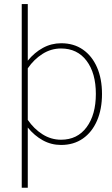

<svg xmlns="http://www.w3.org/2000/svg" viewBox="-20 -698 545 931"><path d="M474.6 -242.2Q474.6 -168.5 450.4 -112.8Q426.3 -57.1 381.8 -26.1Q337.4 4.9 276.4 4.9Q228.5 4.9 187.7 -17.6Q147 -40 114.7 -79.6V212.4H85.4V-678.2H114.7V-403.8Q147 -443.4 188 -465.8Q229 -488.3 276.9 -488.3Q337.9 -488.3 382.1 -457.5Q426.3 -426.8 450.4 -371.6Q474.6 -316.4 474.6 -242.2ZM275.9 -462.9Q227.5 -462.9 186 -436.5Q144.5 -410.2 114.7 -366.7V-116.7Q144.5 -73.2 186 -46.9Q227.5 -20.5 275.9 -20.5Q355 -20.5 399.9 -81.1Q444.8 -141.6 444.8 -242.7Q444.8 -343.3 399.9 -403.1Q355 -462.9 275.9 -462.9Z"/></svg>

Font: Estedad-FD Thin
Style: Regular
Weight: 100
Designer: Amin Abedi
Version: Version 7.3